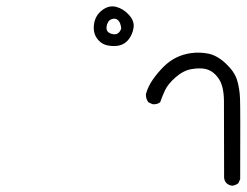

<svg xmlns="http://www.w3.org/2000/svg" viewBox="-20 -425 780 607"><path d="M713.9 162.1Q704.1 161.1 696.3 154.3Q689.5 147.5 688.5 136.7Q688.5 -81.1 688 -108.4Q687.5 -135.7 681.6 -154.8Q675.8 -173.8 661.6 -188.5Q647.5 -203.1 629.4 -207Q611.3 -210.9 585.4 -206.5Q559.6 -202.1 535.2 -180.7Q510.7 -159.2 501.5 -139.2Q492.2 -119.1 486.3 -101.6Q475.6 -93.8 461.9 -95.7L449.2 -101.6Q440.4 -113.3 441.4 -127.9Q448.2 -152.3 463.4 -173.8Q478.5 -195.3 497.1 -213.9Q515.6 -232.4 537.6 -243.2Q559.6 -253.9 585.4 -257.3Q611.3 -260.7 638.7 -255.4Q666 -250 693.4 -224.6Q720.7 -199.2 729 -173.3Q737.3 -147.5 738.8 -114.3Q740.2 -81.1 739.3 141.6L733.4 154.3Q724.6 161.1 713.9 162.1ZM321.3 -281.2Q299.8 -285.2 286.6 -303.7Q273.4 -322.3 277.3 -349.1Q281.2 -376 302.7 -392.6Q324.2 -409.2 347.2 -403.3Q370.1 -397.5 387.7 -377.9Q405.3 -358.4 402.3 -337.9Q399.4 -317.4 387.7 -301.8Q376 -286.1 358.9 -281.7Q341.8 -277.3 321.3 -281.2ZM363.3 -335Q361.3 -354.5 352.5 -361.8Q343.8 -369.1 331.5 -363.8Q319.3 -358.4 316.9 -340.3Q314.5 -322.3 335 -317.4Q355.5 -312.5 363.3 -335Z"/></svg>

Font: JasonHandwriting1
Style: Regular
Weight: 400
Version: Version 1.48.20